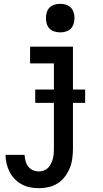

<svg xmlns="http://www.w3.org/2000/svg" viewBox="-20 -765 540 1008"><path d="M185 223Q161 223 138 218.5Q115 214 94.5 203Q74 192 57.5 175Q41 158 30.5 137.5Q20 117 14.5 94Q9 71 9 48H109Q110 64 114 80Q118 96 128 109Q138 122 153 128.5Q168 135 185 135Q198 135 211 130Q224 125 233 115.5Q242 106 248 93.5Q254 81 257.5 68Q261 55 262 41.5Q263 28 263 15V-432H138V-520H363V15Q363 41 359.5 67Q356 93 346.5 117Q337 141 321 162Q305 183 283.5 197Q262 211 236.5 217Q211 223 185 223ZM296 -595Q281 -595 266 -599.5Q251 -604 240.5 -614.5Q230 -625 225.5 -640Q221 -655 221 -670Q221 -685 225.5 -700Q230 -715 240.5 -725.5Q251 -736 266 -740.5Q281 -745 296 -745Q311 -745 326 -740.5Q341 -736 351.5 -725.5Q362 -715 366.5 -700Q371 -685 371 -670Q371 -655 366.5 -640Q362 -625 351.5 -614.5Q341 -604 326 -599.5Q311 -595 296 -595ZM427 -225H165V-295H427Z"/></svg>

Font: Iosevka SS18 Semibold
Style: Regular
Weight: 600
Monospace: yes
Designer: Belleve Invis
Foundry: Belleve Invis
Version: Version 25.1.1; ttfautohint (v1.8.4)